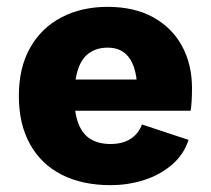

<svg xmlns="http://www.w3.org/2000/svg" viewBox="-20 -530 614 560"><path d="M302 10Q220 10 160 -20.5Q100 -51 67.5 -109.5Q35 -168 35 -250Q35 -333 68 -391Q101 -449 159.5 -479.5Q218 -510 294 -510Q372 -510 427 -479.5Q482 -449 511 -395.5Q540 -342 540 -273Q540 -254 539 -236.5Q538 -219 536 -207H145V-298H461L380 -267Q380 -307 370.5 -334.5Q361 -362 342 -376.5Q323 -391 294 -391Q263 -391 241 -376Q219 -361 208 -329Q197 -297 197 -247Q197 -198 209.5 -167.5Q222 -137 245.5 -123.5Q269 -110 302 -110Q338 -110 361 -125Q384 -140 394 -167L530 -122Q516 -79 481.5 -49.5Q447 -20 400.5 -5Q354 10 302 10Z"/></svg>

Font: Kantumruy Pro
Style: Bold
Weight: 700
Version: Version 1.002